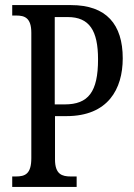

<svg xmlns="http://www.w3.org/2000/svg" viewBox="-20 -734 525 754"><path d="M28 0H281V-41H258C224 -41 196 -49 196 -108V-278H241C404 -278 462 -384 462 -505C462 -638 398 -714 259 -714H28V-673H44C77 -673 103 -664 103 -605V-113C103 -50 78 -41 42 -41H28ZM234 -324H195V-667H246C331 -667 365 -614 365 -501C365 -373 327 -324 234 -324Z"/></svg>

Font: Noto Serif Ethiopic XCn
Style: Regular
Weight: 400
Width: 2
Designer: Monotype Design Team
Foundry: Monotype Imaging Inc.
Version: Version 2.102